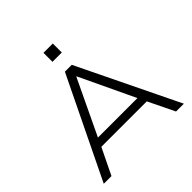

<svg xmlns="http://www.w3.org/2000/svg" viewBox="-224 -1080 1268 1268"><g transform="rotate(-45 410.0 -446.5)"><path d="M36 0 378 -705H442L784 0H711L613 -202L652 -184H166L206 -202L108 0ZM408 -628 218 -229 191 -243H627L600 -229L411 -628ZM366 -809V-893H453V-809Z"/></g></svg>

Font: Nunito Sans 10pt SemiExpanded Light
Style: Regular
Weight: 300
Width: 6
Designer: Vernon Adams
Foundry: Vernon Adams
Version: Version 3.101;gftools[0.9.27]